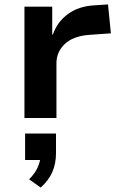

<svg xmlns="http://www.w3.org/2000/svg" viewBox="-20 -531 541 864"><path d="M90 0V-501H215V-376H218Q238 -433 286 -468Q334 -503 404 -507L466 -511L479 -381L380 -374Q308 -368 271 -332.5Q234 -297 234 -246V0ZM163 313 111 276Q137 250 149.5 222.5Q162 195 162 170L189 189H93V70H232V158Q232 204 216 242Q200 280 163 313Z"/></svg>

Font: Nunito Sans 7pt SemiExpanded
Style: Bold
Weight: 700
Width: 6
Designer: Vernon Adams
Foundry: Vernon Adams
Version: Version 3.101;gftools[0.9.27]